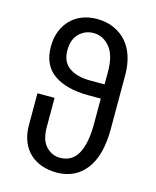

<svg xmlns="http://www.w3.org/2000/svg" viewBox="-111 -814 722 887"><g transform="rotate(15 250.0 -370.0)"><path d="M435 -262Q435 -135 384 -69Q333 -3 244 -3Q206 -3 173 -14.5Q140 -26 116 -48.5Q92 -71 78.5 -104.5Q65 -138 65 -183V-334H147V-194Q147 -133 175 -103Q203 -73 242 -73Q300 -73 327 -123Q354 -173 354 -264V-386H294Q190 -386 129.5 -428Q69 -470 69 -559Q69 -601 82.5 -634Q96 -667 119 -690Q142 -713 174 -725Q206 -737 242 -737Q288 -737 324 -721Q360 -705 385 -676.5Q410 -648 422.5 -608Q435 -568 435 -521ZM354 -515Q354 -593 322 -631.5Q290 -670 244 -670Q204 -670 175.5 -642Q147 -614 147 -562Q147 -507 184 -480.5Q221 -454 285 -454H354Z"/></g></svg>

Font: D2Coding
Style: Regular
Weight: 400
Monospace: yes
Designer: Yong-Rak Park; Jeong-Hwan Yoon; Sang-Min Lee;
Foundry: NHN Corporation
Version: Version 1.3.2; Build 20180524